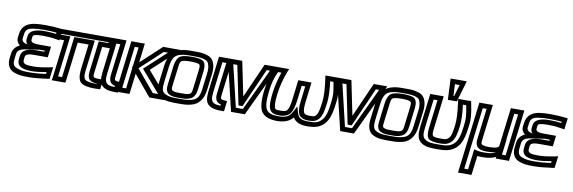

<svg xmlns="http://www.w3.org/2000/svg" viewBox="-61 -1215 5861 1963"><g transform="rotate(10 2870.0 -234.0)"><path d="M159 -131 162 -162C167 -196 209 -199 266 -199H371H396L399 -224L407 -286L410 -311H385H297C239 -311 197 -314 201 -350L205 -380C207 -398 229 -407 303 -407H319C366 -407 410 -403 454 -395L482 -390L486 -420L494 -485L497 -507L475 -510C425 -516 372 -519 318 -519C270 -519 230 -517 201 -512C133 -501 75 -467 65 -385L60 -346C56 -312 71 -287 94 -269C52 -248 25 -215 20 -174L14 -124C5 -55 33 -5 84 14C134 33 170 35 236 35C289 35 354 29 431 18L453 14L455 -7L464 -78L468 -109L437 -102C365 -88 310 -81 270 -81C201 -81 153 -84 159 -131ZM169 -292C132 -298 106 -315 110 -346L115 -385C121 -440 145 -453 203 -462H204C229 -467 265 -469 312 -469C357 -469 400 -467 441 -463L440 -449C402 -454 364 -457 326 -457H310C224 -457 161 -431 155 -380L151 -350C148 -323 155 -305 169 -292ZM109 -131C97 -37 194 -31 264 -31C301 -31 350 -37 410 -48L408 -29C342 -19 288 -15 242 -15C178 -15 150 -17 107 -33C71 -47 57 -70 64 -124L70 -174C75 -212 99 -231 167 -241L293 -260V-261H354L352 -249H272C214 -249 122 -243 112 -162L109 -131Z M892 -131 925 -400H1000H1025L1028 -425L1035 -484L1038 -509H1013H470H445L442 -484L435 -425L432 -400H457H530L481 0L477 25H502H593H618L622 0L671 -400H784L751 -137C744 -74 752 -24 778 -1C803 21 853 32 919 32C926 32 948 31 955 31H980L983 6L989 -47L992 -72H967H960C889 -72 885 -74 892 -131ZM842 -131C832 -49 866 -25 936 -22V-18C931 -18 927 -18 925 -18C864 -18 830 -25 814 -40C799 -53 794 -81 801 -137L837 -425L840 -450H815H652H627L624 -425L575 -25H534L583 -425L586 -450H561H488L489 -459H982L981 -450H906H881L878 -425L842 -131Z M1113 -136 1156 -484 1159 -509H1134H1043H1018L1015 -484L973 -141C969 -107 969 -76 974 -53C990 19 1059 32 1140 32H1165L1168 7L1175 -53L1178 -76L1155 -78C1109 -81 1107 -85 1113 -136ZM1063 -136C1056 -75 1073 -42 1122 -31L1121 -18C1062 -20 1032 -30 1023 -70C1019 -88 1019 -110 1023 -141L1062 -459H1103L1063 -136Z M1573 -25H1517L1329 -250L1555 -459H1598L1394 -271L1375 -254L1390 -236L1573 -25ZM1287 0 1310 -190 1483 17 1490 25H1500H1626H1686L1649 -18L1445 -254L1676 -467L1722 -509H1663H1550H1539L1531 -501L1325 -310L1346 -484L1349 -509H1324H1234H1209L1206 -484L1147 0L1143 25H1168H1258H1283L1287 0ZM1240 -25H1200L1253 -459H1293L1268 -258L1260 -250L1266 -242L1240 -25Z M2079 -321C2083 -355 2082 -386 2077 -410C2066 -457 2046 -489 1996 -504C1946 -520 1918 -519 1855 -519C1792 -519 1764 -520 1711 -504C1634 -482 1594 -410 1583 -321L1562 -153C1553 -78 1566 -17 1619 9C1671 35 1711 35 1787 35C1848 35 1880 35 1931 21C2007 0 2048 -66 2058 -153L2079 -321ZM2029 -321 2008 -153C1999 -77 1977 -42 1923 -27C1879 -15 1855 -15 1793 -15C1717 -15 1689 -15 1646 -36C1611 -53 1604 -86 1612 -153L1633 -321C1643 -400 1665 -441 1720 -457C1765 -469 1786 -469 1849 -469C1912 -469 1933 -469 1975 -457C2011 -446 2019 -433 2028 -394C2032 -374 2033 -351 2029 -321ZM1915 -140C1910 -103 1906 -91 1890 -84C1863 -73 1849 -74 1801 -74C1753 -74 1738 -73 1714 -84C1699 -91 1698 -103 1703 -140L1727 -336C1732 -377 1738 -392 1749 -397C1764 -406 1792 -410 1842 -410C1891 -410 1919 -406 1932 -397C1941 -392 1944 -377 1939 -336L1915 -140ZM1965 -140 1989 -336C1995 -385 1987 -425 1962 -441C1942 -454 1901 -460 1848 -460C1795 -460 1753 -454 1729 -441C1701 -425 1683 -385 1677 -336L1653 -140C1647 -97 1652 -56 1688 -39C1722 -23 1748 -24 1794 -24C1841 -24 1867 -23 1904 -39C1945 -56 1959 -97 1965 -140Z M2214 -136 2257 -484 2260 -509H2235H2144H2119L2116 -484L2074 -141C2070 -107 2070 -76 2075 -53C2091 19 2160 32 2241 32H2266L2269 7L2276 -53L2279 -76L2256 -78C2210 -81 2208 -85 2214 -136ZM2164 -136C2157 -75 2174 -42 2223 -31L2222 -18C2163 -20 2133 -30 2124 -70C2120 -88 2120 -110 2124 -141L2163 -459H2204L2164 -136Z M2698 -509H2611H2593L2585 -492L2434 -151L2364 -492L2360 -509H2342H2247H2211L2219 -476L2334 8L2338 25H2355H2463H2481L2489 8L2718 -476L2733 -509H2698ZM2657 -459 2452 -25H2379L2276 -459H2318L2398 -70L2402 -53H2420H2425H2443L2451 -70L2623 -459H2657Z M2634 -252C2621 -146 2628 -68 2654 -28C2682 13 2739 35 2814 35C2890 35 2943 15 2981 -30C3008 15 3055 35 3130 35C3205 35 3254 22 3299 -21C3352 -72 3369 -157 3380 -252C3386 -293 3386 -332 3383 -364C3380 -397 3373 -439 3362 -492L3358 -509H3340H3256H3224L3228 -478C3243 -372 3247 -294 3240 -239C3235 -196 3229 -163 3223 -139C3217 -116 3211 -104 3203 -94C3187 -76 3179 -75 3135 -75C3098 -75 3083 -82 3075 -97C3066 -116 3064 -151 3071 -208L3093 -388L3096 -413H3071H2984H2959L2956 -388L2934 -208C2927 -150 2917 -115 2904 -97C2893 -81 2877 -75 2839 -75C2779 -75 2774 -77 2768 -119C2765 -144 2766 -183 2773 -239C2783 -319 2803 -398 2834 -477L2847 -509H2814H2729H2711L2703 -492C2663 -407 2648 -358 2634 -252ZM2684 -252C2696 -346 2708 -388 2741 -459H2776C2750 -386 2732 -312 2723 -239C2716 -181 2714 -135 2718 -106C2728 -42 2761 -25 2833 -25C2880 -25 2922 -41 2944 -71C2963 -98 2976 -146 2984 -208L3003 -363H3040L3021 -208C3013 -147 3016 -99 3029 -72C3044 -41 3082 -25 3129 -25C3177 -25 3208 -29 3239 -64C3253 -80 3264 -105 3272 -132C3278 -158 3284 -194 3290 -239C3296 -292 3294 -366 3282 -459H3316C3325 -416 3330 -381 3333 -354C3336 -324 3335 -291 3330 -252C3319 -159 3306 -93 3266 -55C3233 -22 3205 -15 3136 -15C3054 -15 3029 -32 3012 -91L2996 -148L2966 -91C2934 -32 2903 -15 2820 -15C2754 -15 2717 -29 2697 -59C2677 -90 2672 -151 2684 -252Z M3831 -509H3744H3726L3718 -492L3567 -151L3497 -492L3493 -509H3475H3380H3344L3352 -476L3467 8L3471 25H3488H3596H3614L3622 8L3851 -476L3866 -509H3831ZM3790 -459 3585 -25H3512L3409 -459H3451L3531 -70L3535 -53H3553H3558H3576L3584 -70L3756 -459H3790Z M4272 -321C4276 -355 4275 -386 4270 -410C4259 -457 4239 -489 4189 -504C4139 -520 4111 -519 4048 -519C3985 -519 3957 -520 3904 -504C3827 -482 3787 -410 3776 -321L3755 -153C3746 -78 3759 -17 3812 9C3864 35 3904 35 3980 35C4041 35 4073 35 4124 21C4200 0 4241 -66 4251 -153L4272 -321ZM4222 -321 4201 -153C4192 -77 4170 -42 4116 -27C4072 -15 4048 -15 3986 -15C3910 -15 3882 -15 3839 -36C3804 -53 3797 -86 3805 -153L3826 -321C3836 -400 3858 -441 3913 -457C3958 -469 3979 -469 4042 -469C4105 -469 4126 -469 4168 -457C4204 -446 4212 -433 4221 -394C4225 -374 4226 -351 4222 -321ZM4108 -140C4103 -103 4099 -91 4083 -84C4056 -73 4042 -74 3994 -74C3946 -74 3931 -73 3907 -84C3892 -91 3891 -103 3896 -140L3920 -336C3925 -377 3931 -392 3942 -397C3957 -406 3985 -410 4035 -410C4084 -410 4112 -406 4125 -397C4134 -392 4137 -377 4132 -336L4108 -140ZM4158 -140 4182 -336C4188 -385 4180 -425 4155 -441C4135 -454 4094 -460 4041 -460C3988 -460 3946 -454 3922 -441C3894 -425 3876 -385 3870 -336L3846 -140C3840 -97 3845 -56 3881 -39C3915 -23 3941 -24 3987 -24C4034 -24 4060 -23 4097 -39C4138 -56 4152 -97 4158 -140Z M4483 35C4563 35 4614 28 4666 -14C4727 -62 4746 -152 4758 -252C4764 -293 4764 -332 4761 -364C4758 -397 4751 -439 4740 -492L4736 -509H4718H4634H4602L4606 -478C4621 -372 4625 -294 4618 -239C4609 -171 4602 -121 4576 -98C4555 -79 4546 -78 4499 -78C4448 -78 4423 -83 4415 -92C4407 -100 4404 -121 4410 -165L4449 -484L4452 -509H4427H4337H4312L4309 -484L4270 -166C4261 -93 4264 -35 4308 -1C4352 33 4406 35 4483 35ZM4489 -15C4413 -15 4375 -16 4342 -42C4313 -64 4311 -97 4320 -166L4356 -459H4396L4360 -165C4354 -115 4358 -74 4376 -55C4394 -37 4436 -28 4493 -28C4543 -28 4572 -32 4607 -62C4649 -100 4659 -170 4668 -239C4674 -292 4672 -366 4660 -459H4694C4703 -416 4708 -381 4711 -354C4714 -324 4713 -291 4708 -252C4696 -155 4682 -87 4637 -51C4597 -20 4566 -15 4489 -15ZM4599 -502 4649 -672 4657 -701H4628H4520H4490L4491 -672L4499 -502L4500 -481H4522H4572H4593L4599 -502ZM4557 -531H4549L4543 -651H4592L4557 -531Z M5227 0 5286 -484 5289 -509H5264H5174H5149L5146 -484L5101 -119C5099 -101 5096 -96 5083 -91C5066 -83 5037 -79 4988 -79C4967 -79 4952 -81 4939 -85C4915 -92 4912 -99 4916 -134L4959 -484L4962 -509H4937H4847H4822L4819 -484L4734 208L4731 233H4756H4846H4871L4874 208L4896 32C4912 34 4930 35 4948 35C5005 35 5053 26 5088 7L5085 25H5110H5198H5223L5227 0ZM5076 -38C5054 -22 5016 -15 4954 -15C4926 -15 4903 -17 4883 -22L4853 -30L4849 2L4827 183H4787L4866 -459H4906L4866 -134C4860 -86 4877 -49 4920 -36C4936 -32 4958 -29 4982 -29C5020 -29 5052 -32 5076 -38ZM5180 -25H5142L5146 -59L5161 -184H5159L5193 -459H5233L5180 -25Z M5402 -131 5405 -162C5410 -196 5452 -199 5509 -199H5614H5639L5642 -224L5650 -286L5653 -311H5628H5540C5482 -311 5440 -314 5444 -350L5448 -380C5450 -398 5472 -407 5546 -407H5562C5609 -407 5653 -403 5697 -395L5725 -390L5729 -420L5737 -485L5740 -507L5718 -510C5668 -516 5615 -519 5561 -519C5513 -519 5473 -517 5444 -512C5376 -501 5318 -467 5308 -385L5303 -346C5299 -312 5314 -287 5337 -269C5295 -248 5268 -215 5263 -174L5257 -124C5248 -55 5276 -5 5327 14C5377 33 5413 35 5479 35C5532 35 5597 29 5674 18L5696 14L5698 -7L5707 -78L5711 -109L5680 -102C5608 -88 5553 -81 5513 -81C5444 -81 5396 -84 5402 -131ZM5412 -292C5375 -298 5349 -315 5353 -346L5358 -385C5364 -440 5388 -453 5446 -462H5447C5472 -467 5508 -469 5555 -469C5600 -469 5643 -467 5684 -463L5683 -449C5645 -454 5607 -457 5569 -457H5553C5467 -457 5404 -431 5398 -380L5394 -350C5391 -323 5398 -305 5412 -292ZM5352 -131C5340 -37 5437 -31 5507 -31C5544 -31 5593 -37 5653 -48L5651 -29C5585 -19 5531 -15 5485 -15C5421 -15 5393 -17 5350 -33C5314 -47 5300 -70 5307 -124L5313 -174C5318 -212 5342 -231 5410 -241L5536 -260V-261H5597L5595 -249H5515C5457 -249 5365 -243 5355 -162L5352 -131Z"/></g></svg>

Font: Gamestation Display Outline
Style: Italic
Weight: 400
Designer: Jonas Hecksher
Foundry: Jonas Hecksher, Playtypeª, e-types AS
Version: Version 1.003